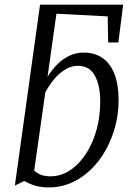

<svg xmlns="http://www.w3.org/2000/svg" viewBox="-20 -790 558 820"><path d="M187.5 10.5Q159 10.5 134.2 4Q109.5 -2.5 83.5 -17L43.5 2.5L151 -770H506L485.5 -608.5H442L440 -720L221 -731.5L183 -462Q201.5 -492 225 -515.5Q248.5 -539 277 -552.2Q305.5 -565.5 337.5 -565.5Q383.5 -565.5 417 -542.8Q450.5 -520 468.5 -474.8Q486.5 -429.5 486.5 -361Q486.5 -305.5 472.5 -251.8Q458.5 -198 432.2 -150.5Q406 -103 369 -66.8Q332 -30.5 286.2 -10Q240.5 10.5 187.5 10.5ZM196 -37Q232 -37 264 -53.8Q296 -70.5 322.2 -100.5Q348.5 -130.5 368 -170.5Q387.5 -210.5 397.8 -258Q408 -305.5 408 -356.5Q408 -426 384.8 -467.5Q361.5 -509 313 -509Q284.5 -509 258.5 -493.2Q232.5 -477.5 211.2 -451.8Q190 -426 173.5 -395.5L126 -61Q142.5 -47 158.8 -42Q175 -37 196 -37Z"/></svg>

Font: Merriweather 24pt SemiCondensed Light
Style: Italic
Weight: 300
Width: 4
Italic angle: -7.8°
Designer: Eben Sorkin
Foundry: Eben Sorkin
Version: Version 2.101